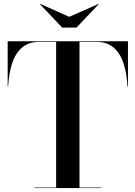

<svg xmlns="http://www.w3.org/2000/svg" viewBox="-20 -961 688 981"><path d="M333.8 -875 483.1 -941 484.8 -940 370.8 -820H297.8L183.8 -940L185.8 -941ZM156.8 -3H266.8V-747H181.2Q124.8 -747 90.8 -716.4Q56.9 -685.9 40.8 -634.2Q24.8 -582.5 21.8 -519H19.2V-750H633.8V-519H631.2Q628.2 -582.5 612.2 -634.2Q596.1 -685.9 562.2 -716.4Q528.2 -747 471.8 -747H386.2V-3H496.2V0H156.8Z"/></svg>

Font: Bodoni* 72 Medium
Style: Regular
Weight: 500
Version: Version 1.002; ttfautohint (v0.97) -l 8 -r 50 -G 200 -x 14 -